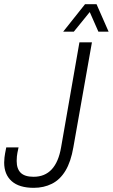

<svg xmlns="http://www.w3.org/2000/svg" viewBox="-29 -889 541 921"><path d="M133 12Q63 12 27 -20Q-9 -52 -9 -109Q-9 -119 -7.5 -133.5Q-6 -148 1 -182H60Q53 -151 52 -138.5Q51 -126 51 -117Q51 -79 70.5 -60Q90 -41 132 -41Q186 -41 219 -76.5Q252 -112 264 -182L352 -686H412L323 -183Q311 -113 285 -70Q259 -27 220 -7.5Q181 12 133 12ZM274 -737 379 -869H434L492 -737H443L391 -855L420 -854L325 -737Z"/></svg>

Font: Archivo Condensed ExtraLight
Style: Italic
Weight: 250
Width: 3
Italic angle: -10°
Designer: Hector Gatti
Foundry: Omnibus-Type
Version: Version 2.001